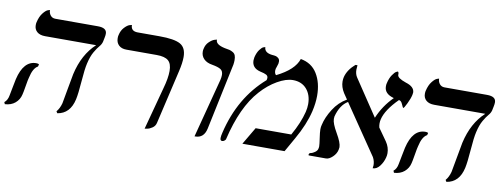

<svg xmlns="http://www.w3.org/2000/svg" viewBox="-73 -823 2858 1094"><g transform="rotate(10 1355.5 -276.0)"><path d="M404.8 -295.9Q397 -262.7 391.6 -190.4Q386.2 -118.2 378.9 -85Q359.9 1 287.1 12.2L280.8 2Q297.9 -18.1 306.2 -48.8Q310.1 -66.9 321.5 -133.5Q333 -200.2 337.9 -223.1Q364.7 -341.3 438 -408.2H143.1Q112.3 -408.2 95.7 -422.6Q79.1 -437 79.1 -460.9Q79.1 -473.1 81.1 -479Q88.9 -512.2 104.5 -532Q120.1 -551.8 131.8 -556.2L144 -560.1Q144 -542 154.5 -529.1Q165 -516.1 183.1 -516.1H429.2Q481 -516.1 481 -481.9Q481 -471.2 478 -458L473.1 -434.1Q469.2 -418.9 457 -405Q444.8 -391.1 429.7 -365Q414.6 -338.9 404.8 -295.9ZM92.8 -159.2Q89.8 -150.4 83 -109.1Q76.2 -67.9 73.2 -58.1Q66.4 -28.3 43.2 -8.5Q20 11.2 -16.1 13.2L-21 2Q-2.9 -12.2 2 -41Q3.9 -50.8 11.5 -90.3Q19 -129.9 21 -138.2Q46.9 -248 120.1 -248Q131.3 -248 136.2 -244.1L132.8 -231Q105 -216.3 92.8 -159.2Z M792.5 12.2 858.4 -233.9Q875.5 -293.9 875.5 -335.9Q875.5 -377.9 855 -395.5Q834.5 -413.1 787.6 -413.1H612.3Q583.5 -413.1 567.6 -428.5Q551.8 -443.8 551.8 -469.2Q551.8 -480.5 553.7 -486.8Q559.6 -514.6 576.2 -532.2Q592.8 -549.8 605.5 -553.7L618.7 -557.1Q618.7 -521 658.7 -521H784.7Q870.6 -521 905.5 -501.5Q940.4 -481.9 940.4 -428.2Q940.4 -393.6 928.7 -344.2L856.4 -33.2Q852.5 -14.2 836.4 -3.2Q820.3 7.8 806.6 9.8Z M1080.1 5.9 1169.4 -335.9Q1173.3 -352.1 1173.3 -365.2Q1173.3 -388.2 1158.2 -397.7Q1143.1 -407.2 1109.4 -413.1Q1077.1 -418 1059.8 -435.5Q1042.5 -453.1 1042.5 -478Q1042.5 -487.8 1044.4 -494.1Q1049.3 -519 1065.9 -534.9Q1082.5 -550.8 1096.2 -555.2L1110.4 -559.1V-556.2Q1110.4 -530.3 1162.1 -519Q1181.2 -516.1 1190.7 -513.7Q1200.2 -511.2 1210.7 -505.1Q1221.2 -499 1225.3 -488.5Q1229.5 -478 1229.5 -460.9Q1229.5 -437 1221.2 -405.8L1146.5 -50.8Q1134.3 6.3 1083.5 5.9Z M1600.1 -533.2Q1664.1 -522 1696 -470Q1728 -418 1728 -342.8Q1728 -300.8 1716.8 -252Q1697.8 -171.9 1647 -83L1600.1 0H1356L1415 -100.1H1621.1Q1664.1 -176.3 1680.2 -241.2Q1686 -265.1 1686 -287.1Q1686 -340.3 1657 -373.8Q1627.9 -407.2 1577.1 -407.2Q1538.1 -407.2 1488 -378.7Q1438 -350.1 1395 -301.8Q1305.2 -202.6 1259.8 -8.8Q1258.8 -4.9 1252.4 0Q1246.1 4.9 1239.7 4.9Q1227.5 4.9 1228 -11.2Q1228 -22.5 1232.9 -42Q1282.7 -252.9 1429.2 -380.9Q1431.2 -388.7 1431.2 -393.1Q1431.2 -405.3 1421.1 -411.1Q1411.1 -417 1383.8 -422.9Q1335.9 -435.1 1335.9 -479Q1335.9 -484.9 1337.9 -497.1Q1344.7 -524.9 1357.4 -542Q1370.1 -559.1 1379.4 -562L1389.2 -564.9Q1390.1 -532.7 1434.1 -527.8Q1448.2 -526.9 1456.5 -524.9Q1464.8 -522.9 1472.4 -515.9Q1480 -508.8 1480 -497.1Q1480 -489.3 1479 -484.9Q1477.1 -476.1 1473.6 -467.5Q1470.2 -459 1468.8 -453.1Q1467.8 -450.2 1467.8 -442.9Q1467.8 -425.8 1477.1 -418Q1579.1 -468.3 1600.1 -533.2Z M2261.7 -441.9Q2256.8 -419.9 2242.2 -389.9Q2227.5 -359.9 2223.6 -359.9Q2220.7 -359.9 2212.6 -379.4Q2204.6 -398.9 2191.4 -399.9Q2121.6 -330.1 2108.4 -273.9Q2105.5 -261.7 2105.5 -249.8Q2105.5 -237.8 2108.4 -226.1L2158.7 -154.8Q2179.7 -124 2179.7 -89.8Q2179.7 -76.7 2176.3 -64.9Q2169.4 -37.1 2151.9 -14.2Q2134.3 8.8 2111.3 8.8Q2113.3 -5.4 2113.3 -8.8Q2113.3 -32.7 2101.6 -54.2L1907.7 -338.9Q1863.8 -313 1845.7 -244.1Q1844.7 -239.3 1844.7 -230Q1844.7 -204.1 1874.5 -153.1Q1904.3 -102.1 1904.3 -76.2Q1904.3 -70.3 1902.3 -62Q1897.5 -38.1 1877.4 -19Q1857.4 0 1839.4 0H1739.7Q1738.8 -1 1738.3 -2.9Q1738.3 -12.7 1747.6 -15.1Q1759.8 -17.1 1772.7 -26.6Q1785.6 -36.1 1787.6 -46.9Q1789.6 -54.7 1789.6 -61Q1789.6 -73.2 1784.4 -107.2Q1779.3 -141.1 1779.3 -158.2Q1779.3 -172.4 1782.7 -184.1Q1792.5 -229 1823 -277.1Q1853.5 -325.2 1899.4 -351.1L1876.5 -384.8Q1856.4 -417 1856.4 -449.2Q1856.4 -462.4 1859.4 -475.1Q1870.6 -518.1 1912.6 -554.2H1924.3Q1922.4 -536.1 1922.4 -528.8Q1922.4 -502.9 1934.6 -484.9L2072.3 -278.8L2073.7 -276.9Q2104.5 -350.1 2160.6 -405.8Q2104.5 -420.9 2104.5 -463.9Q2104.5 -476.1 2106.4 -481.9Q2113.3 -512.7 2126.5 -531.7Q2139.6 -550.8 2148.4 -555.2L2157.7 -559.1Q2162.6 -554.2 2162.6 -547.9V-540Q2162.6 -522 2212.4 -504.9Q2263.2 -489.7 2263.7 -456.1Q2263.7 -451.7 2261.7 -441.9Z M2656.2 -295.9Q2648.4 -262.7 2643.1 -190.4Q2637.7 -118.2 2630.4 -85Q2611.3 1 2538.6 12.2L2532.2 2Q2549.3 -18.1 2557.6 -48.8Q2561.5 -66.9 2573 -133.5Q2584.5 -200.2 2589.4 -223.1Q2616.2 -341.3 2689.5 -408.2H2394.5Q2363.8 -408.2 2347.2 -422.6Q2330.6 -437 2330.6 -460.9Q2330.6 -473.1 2332.5 -479Q2340.3 -512.2 2356 -532Q2371.6 -551.8 2383.3 -556.2L2395.5 -560.1Q2395.5 -542 2406 -529.1Q2416.5 -516.1 2434.6 -516.1H2680.7Q2732.4 -516.1 2732.4 -481.9Q2732.4 -471.2 2729.5 -458L2724.6 -434.1Q2720.7 -418.9 2708.5 -405Q2696.3 -391.1 2681.2 -365Q2666 -338.9 2656.2 -295.9ZM2344.2 -159.2Q2341.3 -150.4 2334.5 -109.1Q2327.6 -67.9 2324.7 -58.1Q2317.9 -28.3 2294.7 -8.5Q2271.5 11.2 2235.4 13.2L2230.5 2Q2248.5 -12.2 2253.4 -41Q2255.4 -50.8 2262.9 -90.3Q2270.5 -129.9 2272.5 -138.2Q2298.3 -248 2371.6 -248Q2382.8 -248 2387.7 -244.1L2384.3 -231Q2356.4 -216.3 2344.2 -159.2Z"/></g></svg>

Font: Linux Libertine
Style: Italic
Weight: 400
Italic angle: -12°
Designer: Philipp H. Poll
Foundry: Philipp H. Poll
Version: Version 5.1.6 ; ttfautohint (v0.9)